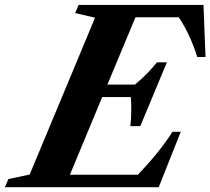

<svg xmlns="http://www.w3.org/2000/svg" viewBox="-86 -782 878 802"><path d="M-65.5 0 -51 -34 38 -53 311 -708 228 -727.5 242.5 -761.5H764L772.5 -544H738Q707.5 -640.5 660.5 -710H480L362.5 -428.5H477.5Q506 -452 530.5 -477.5Q555 -503 569.5 -521.5H611L500 -255H458.5Q461.5 -280 462.2 -314Q463 -348 460.5 -376.5H341L206 -52H490Q536 -100.5 571 -143.8Q606 -187 634.5 -231.5H669L577 0Z"/></svg>

Font: Libre Caslon Text Bold
Style: Italic
Weight: 700
Italic angle: -22.583°
Designer: Pablo Impallari, Rodrigo Fuenzalida, Katja Schimmel
Foundry: Pablo Impallari, Rodrigo Fuenzalida
Version: Version 2.000